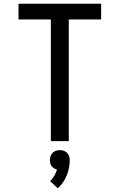

<svg xmlns="http://www.w3.org/2000/svg" viewBox="-20 -755 640 1027"><path d="M252 0V-651H79V-735H521V-651H348V0ZM289 252 248 214Q261 201 270.5 185Q280 169 285 152Q277 150 269.5 145.5Q262 141 256.5 134Q251 127 249 118.5Q247 110 247 101Q247 90 250.5 80Q254 70 261.5 62.5Q269 55 279 51.5Q289 48 300 48Q311 48 321 51.5Q331 55 338.5 62.5Q346 70 349.5 80Q353 90 353 101Q353 122 349 143Q345 164 337 183.5Q329 203 317 220.5Q305 238 289 252Z"/></svg>

Font: Iosevka Medium Extended
Style: Regular
Weight: 500
Width: 7
Monospace: yes
Designer: Belleve Invis
Foundry: Belleve Invis
Version: Version 32.5.0; ttfautohint (v1.8.4)